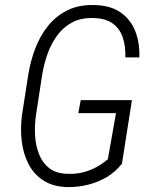

<svg xmlns="http://www.w3.org/2000/svg" viewBox="-20 -741 616 771"><path d="M509.8 -338.9 469.7 -83.5Q443.8 -50.8 408.9 -30Q374 -9.3 333.7 0.7Q293.5 10.7 252.9 10.3Q193.8 9.3 154.5 -16.1Q115.2 -41.5 94 -83.3Q72.8 -125 67.1 -175.5Q61.5 -226.1 67.9 -276.4L93.3 -439.9Q102.1 -494.6 121.3 -545.7Q140.6 -596.7 172.6 -636.7Q204.6 -676.8 251 -699.7Q297.4 -722.7 359.9 -720.7Q423.3 -719.2 463.4 -691.7Q503.4 -664.1 522.5 -617.4Q541.5 -570.8 539.6 -510.3L483.4 -510.7Q484.9 -554.7 473.1 -590.1Q461.4 -625.5 433.3 -646.2Q405.3 -667 356.9 -668.5Q306.6 -670.4 270.5 -651.4Q234.4 -632.3 210 -599.1Q185.5 -565.9 171.1 -525.1Q156.7 -484.4 149.4 -440.9L124 -275.9Q118.7 -237.8 120.8 -197.5Q123 -157.2 136.7 -122.1Q150.4 -86.9 179 -64.9Q207.5 -43 255.4 -43Q285.2 -42 312.7 -48.8Q340.3 -55.7 365.5 -69.1Q390.6 -82.5 413.1 -101.6L445.8 -286.6H294.4L304.2 -338.9Z"/></svg>

Font: Roboto Condensed Light
Style: Italic
Weight: 300
Italic angle: -12°
Designer: Christian Robertson
Foundry: Google
Version: Version 3.0; 2020